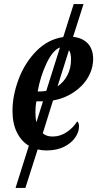

<svg xmlns="http://www.w3.org/2000/svg" viewBox="-20 -725 475 938"><path d="M239 -234 189 -74Q206 -58 237 -58Q274 -58 306 -79.5Q338 -101 357 -132Q366 -126 366 -107Q366 -81 348 -54Q330 -27 294 -8.5Q258 10 207 10Q187 10 164 5L104 193H56L121 -13Q84 -35 62.5 -78.5Q41 -122 41 -184Q41 -258 71 -338Q101 -418 157.5 -475.5Q214 -533 289 -544L340 -705H388L337 -545Q384 -540 409.5 -512Q435 -484 435 -437Q435 -390 410 -347Q385 -304 340 -274Q295 -244 239 -234ZM164 -278H173Q189 -278 206 -281L273 -493Q238 -480 207.5 -416Q177 -352 164 -278ZM317 -480 261 -303Q292 -324 309.5 -358Q327 -392 327 -434Q327 -466 317 -480ZM190 -230H188H158Q153 -207 153 -177Q153 -147 158 -128Z"/></svg>

Font: Noto Serif CondSemiBold
Style: Italic
Weight: 600
Width: 3
Italic angle: -12°
Designer: Monotype Design Team
Foundry: Monotype Imaging Inc.
Version: Version 1.001